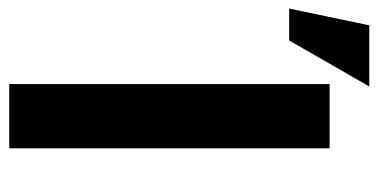

<svg xmlns="http://www.w3.org/2000/svg" viewBox="-270 -612 839 426"><g transform="rotate(90 150.0 -399.5)"><path d="M266.6 0H124V-710.9H266.6ZM-6.3 -798.8H129.4L27.3 -621.1H-43.5Z"/></g></svg>

Font: Roboto Web
Style: Bold
Weight: 700
Designer: Google
Version: Version 1.200310; 2013